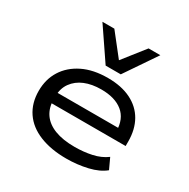

<svg xmlns="http://www.w3.org/2000/svg" viewBox="-172 -922 1070 1088"><g transform="rotate(30 363.0 -378.0)"><path d="M401 9Q301 9 227 -21Q153 -51 114 -108.5Q75 -166 75 -246Q75 -322 111.5 -380Q148 -438 216 -471.5Q284 -505 379 -505Q468 -505 530.5 -474Q593 -443 625.5 -386Q658 -329 658 -250V-221H147V-289H596L571 -267Q570 -348 519.5 -389Q469 -430 379 -430Q318 -430 272 -411Q226 -392 199 -354.5Q172 -317 172 -262V-250Q172 -192 199 -152.5Q226 -113 279 -92.5Q332 -72 409 -72Q468 -72 521 -83.5Q574 -95 613 -124L645 -55Q605 -22 539 -6.5Q473 9 401 9ZM332 -559 192 -765H270L382 -623L494 -765H571L431 -559Z"/></g></svg>

Font: Nunito Sans 7pt Expanded
Style: Regular
Weight: 400
Width: 7
Designer: Vernon Adams
Foundry: Vernon Adams
Version: Version 3.101;gftools[0.9.27]